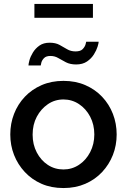

<svg xmlns="http://www.w3.org/2000/svg" viewBox="-20 -941 642 971"><path d="M301 10Q239 10 190 -11.5Q141 -33 105.5 -71Q70 -109 51 -157.5Q32 -206 32 -261Q32 -316 51 -365Q70 -414 105.5 -451.5Q141 -489 190.5 -510.5Q240 -532 301 -532Q362 -532 411.5 -510.5Q461 -489 496.5 -451.5Q532 -414 551 -365Q570 -316 570 -261Q570 -206 551 -157.5Q532 -109 496.5 -71Q461 -33 411.5 -11.5Q362 10 301 10ZM145 -260Q145 -210 166 -170Q187 -130 222 -107Q257 -84 301 -84Q344 -84 379.5 -107.5Q415 -131 436 -171.5Q457 -212 457 -261Q457 -311 436 -351Q415 -391 379.5 -414.5Q344 -438 301 -438Q257 -438 222 -414Q187 -390 166 -350.5Q145 -311 145 -260ZM365 -615Q335 -615 313.5 -626Q292 -637 274.5 -647.5Q257 -658 235 -658Q213 -658 202.5 -647Q192 -636 189 -624Q186 -612 186 -610H124Q124 -618 129 -636.5Q134 -655 146.5 -675.5Q159 -696 179.5 -710.5Q200 -725 231 -725Q261 -725 281 -714Q301 -703 319.5 -692Q338 -681 362 -681Q387 -681 398 -692.5Q409 -704 412.5 -716Q416 -728 416 -730H479Q479 -723 473.5 -705Q468 -687 455 -666Q442 -645 420 -630Q398 -615 365 -615ZM154 -851V-921H450V-851Z"/></svg>

Font: Raleway Thin SemiBold
Style: Regular
Weight: 600
Version: Version 4.026